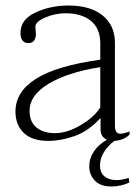

<svg xmlns="http://www.w3.org/2000/svg" viewBox="-20 -500 502 695"><path d="M342 99Q342 126 359 139Q376 152 402 152Q420 152 446 144L448 161Q416 175 384 175Q342 175 322.5 153Q303 131 303 103Q303 73 320 48Q337 23 367 6Q344 -5 344 -31V-73Q300 -25 250 -7.5Q200 10 155 10Q96 10 66 -19Q36 -48 36 -96Q36 -168 110.5 -215Q185 -262 343 -284V-343Q343 -397 309 -424.5Q275 -452 218 -452Q179 -452 143.5 -436.5Q108 -421 108 -403Q108 -397 109 -389.5Q110 -382 110 -376Q110 -364 104 -354Q98 -344 82 -344Q69 -344 61.5 -353.5Q54 -363 54 -381Q54 -429 108 -454.5Q162 -480 228 -480Q307 -480 351.5 -444Q396 -408 396 -345V-46Q396 -31 400.5 -23.5Q405 -16 416 -16Q427 -16 449 -24V-13Q428 8 394 10Q370 28 356 51Q342 74 342 99ZM343 -257Q224 -238 155.5 -196.5Q87 -155 87 -99Q87 -59 112 -38.5Q137 -18 179 -18Q223 -18 272 -47Q321 -76 343 -111Z"/></svg>

Font: Taviraj ExtraLight
Style: Regular
Weight: 200
Designer: Katatrad Team
Foundry: CadsonDemak
Version: Version 1.030